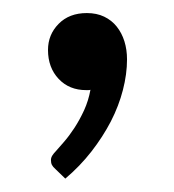

<svg xmlns="http://www.w3.org/2000/svg" viewBox="-20 -138 267 294"><path d="M65 121Q61 117.5 59.5 114.5Q58 111.5 58 107Q58 103.5 60.2 100Q62.5 96.5 65.5 93.5Q70.5 88 78.2 79Q86 70 94 57.8Q102 45.5 108.8 30.8Q115.5 16 118.5 -0.5Q117 0 115.2 0Q113.5 0 112 0Q86 0 69.8 -17.2Q53.5 -34.5 53.5 -61.5Q53.5 -85 69.8 -101.5Q86 -118 113 -118Q128 -118 139.5 -112.5Q151 -107 158.8 -97.2Q166.5 -87.5 170.5 -74.8Q174.5 -62 174.5 -47Q174.5 -24.5 168.2 -0.2Q162 24 149.8 47.8Q137.5 71.5 120 94Q102.5 116.5 80 135.5Z"/></svg>

Font: Lato
Style: Regular
Weight: 400
Designer: Lukasz Dziedzic with Adam Twardoch and Botio Nikoltchev
Foundry: tyPoland Lukasz Dziedzic
Version: Version 2.010; 2014-09-01; http://www.latofonts.com/; ttfaut